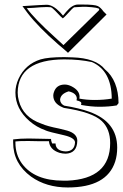

<svg xmlns="http://www.w3.org/2000/svg" viewBox="-20 -781 543 847"><path d="M260 -582 416 -735Q416 -736 417 -738L418 -740Q418 -748 360 -751Q351 -751 344 -751Q333 -751 308 -749Q303 -749 274 -716Q262 -703 257 -700Q254 -701 223 -734Q210 -747 205 -749Q196 -750 187 -750Q181 -750 160 -749Q127 -746 98 -745Q133 -697 223 -616Q247 -594 260 -582ZM450 -717 280 -548Q266 -561 236 -586Q149 -662 102 -723Q90 -739 79 -754Q171 -760 186 -760Q213 -760 245 -727Q251 -720 258 -712Q260 -714 263 -718Q269 -725 272 -729Q299 -761 324 -761Q327 -761 334 -761Q341 -761 344 -761Q398 -761 412 -754Q425 -747 436 -731ZM495 -316 503 -326Q502 -426 443 -475Q403 -525 299 -528Q283 -529 263 -529Q193 -529 159 -519Q92 -498 62 -434Q48 -403 48 -373Q48 -301 110 -247Q141 -220 181 -206H180Q196 -199 264 -184Q310 -173 311 -153Q309 -114 270 -113Q226 -115 225 -148H210Q205 -160 205 -168Q190 -168 158 -169Q124 -170 106 -170Q68 -170 38 -166V-152Q38 -60 117 -2Q184 46 279 46Q451 46 488 -68Q497 -96 497 -130Q497 -244 374 -288Q330 -304 263 -315L265 -314Q246 -323 245 -341Q247 -367 283 -378Q318 -370 319 -346Q319 -344 318 -342Q318 -339 318 -338Q338 -334 339 -326Q339 -324 338 -322Q338 -319 338 -318Q383 -310 418 -310Q461 -310 495 -316ZM473 -346Q438 -340 398 -340Q361 -340 330 -346Q331 -349 331 -354Q331 -382 296 -400Q280 -408 266 -408Q229 -408 218 -375Q215 -367 215 -360Q215 -325 255 -308Q259 -306 262 -305Q388 -286 429 -247Q466 -212 466 -150Q466 8 277 16Q268 16 259 16Q133 16 77 -59Q48 -99 48 -152V-157Q61 -159 105 -159Q122 -159 156 -158Q184 -158 196 -158Q199 -121 242 -107Q256 -103 270 -103Q320 -105 321 -160Q321 -192 276 -205Q265 -208 240 -214Q189 -224 164 -235Q82 -263 63 -337Q58 -355 58 -373Q60 -518 263 -519Q332 -519 386 -507Q472 -469 473 -346Z"/></svg>

Font: Londrina Shadow
Style: Regular
Weight: 400
Designer: Marcelo Magalhaes
Foundry: Marcelo Magalhães
Version: Version 1.001 2011